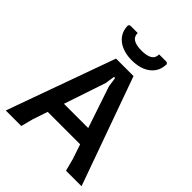

<svg xmlns="http://www.w3.org/2000/svg" viewBox="-249 -1038 1172 1172"><g transform="rotate(45 337.0 -452.0)"><path d="M10 0 262 -700H413L664 0H530L509 -80L351 -550L342 -612H332L323 -550L165 -80L144 0ZM137 -175V-280H536V-175ZM337 -760Q290 -760 252 -775.5Q214 -791 192 -821.5Q170 -852 170 -896L180 -904H245Q245 -872 269 -858Q293 -844 337 -844Q382 -844 406 -858Q430 -872 430 -904H495L505 -896Q505 -852 483 -821.5Q461 -791 423.5 -775.5Q386 -760 337 -760Z"/></g></svg>

Font: AR One Sans SemiBold
Style: Regular
Weight: 600
Designer: Niteesh Yadav
Foundry: Niteesh Yadav
Version: Version 1.001;gftools[0.9.33]